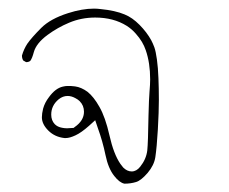

<svg xmlns="http://www.w3.org/2000/svg" viewBox="-20 -262 540 452"><path d="M153.3 39.1Q144 40 138.2 40Q132.3 40 127.9 39.1Q118.2 37.6 112.3 33.2L108.9 30.3Q100.6 21.5 100.6 7.8Q100.6 -13.7 118.2 -28.3Q127.9 -36.1 139.2 -36.1Q148.4 -36.1 157.7 -30.8Q163.6 -27.8 167.5 -23.9Q177.7 -13.7 177.7 1Q177.7 22 155.8 37.1ZM204.1 -220.7Q247.1 -220.7 278.3 -201.2Q290.5 -193.4 299.8 -182.6Q316.4 -164.1 323.2 -143.6Q333.5 -113.8 333.5 -75.2Q333.5 -63.5 332 -46.6Q330.6 -29.8 329.6 9.8Q328.6 75.2 326.7 92.3Q324.2 112.8 310.1 130.4Q301.3 141.6 290 141.6Q279.3 141.6 270 132.3L263.2 123.5Q247.6 100.6 237.8 57.1Q228 13.7 213.9 -10.7Q200.7 -34.2 186 -45.9Q171.4 -56.6 156.7 -58.6Q149.9 -59.6 146.2 -59.6Q142.6 -59.6 138.4 -59.6Q134.3 -59.6 127.9 -58.1Q110.4 -54.2 95.2 -33.2Q85.4 -20.5 81.5 -6.3Q78.6 5.4 78.6 14.2Q78.6 30.3 93.8 45.4Q108.9 60.5 131.8 63Q133.3 63 134.8 63Q144 63 157.7 56.6Q171.4 50.3 189.5 34.2L204.1 21L210.4 39.6Q221.7 70.8 228.3 102.8Q234.9 134.8 249 152.3Q261.2 168 272.9 170.4Q287.6 170.4 300.3 166.5Q312 163.1 327.6 145Q342.8 127 345.7 107.9Q349.1 85.4 351.6 43Q354 0.5 354 -26.6Q354 -53.7 353 -78.1Q352.1 -102.5 349.4 -122.1Q346.7 -141.6 343.3 -150.9Q339.8 -160.2 335.9 -167.5Q325.7 -186 308.6 -203.4Q291.5 -220.7 273.4 -228Q251.5 -237.3 216.3 -240.7Q209 -241.7 201.2 -241.7Q173.3 -241.7 140.1 -231Q98.6 -217.8 77.1 -196.3Q54.2 -173.3 44.4 -159.2Q36.1 -146.5 31.7 -131.3Q31.7 -131.3 31.7 -130.9Q31.7 -124.5 34.7 -119.6L41.5 -115.7Q47.4 -115.7 51.3 -118.7Q55.7 -124.5 59.6 -139.2Q65.4 -160.2 91.8 -179.7Q115.7 -197.3 142.6 -208.5Q171.4 -220.7 204.1 -220.7Z"/></svg>

Font: NaikaiFont
Style: ExtraLight
Weight: 200
Version: Version 1.89